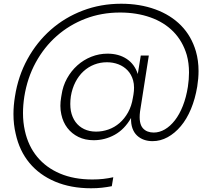

<svg xmlns="http://www.w3.org/2000/svg" viewBox="-20 -769 1158 1027"><path d="M467 238Q359 238 275 202.5Q191 167 137.5 102.5Q84 38 64 -53Q52 -103 52 -159Q52 -204 60 -253Q77 -362 127 -453Q177 -544 252 -610Q327 -676 423 -712.5Q519 -749 628 -749Q728 -749 810.5 -719Q893 -689 948.5 -632.5Q1004 -576 1028 -494Q1042 -445 1042 -389Q1042 -350 1035 -306Q1024 -240 1001.5 -186Q979 -132 947 -94Q915 -56 876.5 -35Q838 -14 796 -14Q771 -14 750 -21.5Q729 -29 713 -44Q697 -59 688.5 -82.5Q680 -106 681 -138Q646 -77 593.5 -48Q541 -19 481 -19Q435 -19 399.5 -36.5Q364 -54 340.5 -84.5Q317 -115 308 -157Q303 -179 303 -203Q303 -225 307 -248L309 -260Q316 -309 338.5 -349.5Q361 -390 394 -419.5Q427 -449 468.5 -465.5Q510 -482 555 -482Q615 -482 657.5 -454Q700 -426 717 -373L733 -472H776L729 -172Q727 -156 727 -142Q727 -129 729 -118Q733 -96 744 -83.5Q755 -71 770 -65.5Q785 -60 802 -60Q833 -60 862 -77Q891 -94 915.5 -125.5Q940 -157 958 -202.5Q976 -248 985 -305Q991 -345 991 -381Q991 -432 979 -475Q957 -549 907.5 -599.5Q858 -650 784.5 -676Q711 -702 622 -702Q523 -702 437 -669Q351 -636 283.5 -576.5Q216 -517 171 -434.5Q126 -352 110 -252Q103 -206 103 -164Q103 -115 113 -70Q131 12 179 70Q227 128 301.5 159.5Q376 191 474 191Q505 191 532 188Q559 185 586 179L578 227Q552 232 525.5 235Q499 238 467 238ZM494 -65Q528 -65 560.5 -76.5Q593 -88 619.5 -111Q646 -134 665 -168Q684 -202 691 -247L694 -264Q697 -283 697 -300Q697 -321 692 -339Q683 -371 662.5 -392.5Q642 -414 613.5 -425Q585 -436 552 -436Q516 -436 484 -423.5Q452 -411 426.5 -387.5Q401 -364 383.5 -330Q366 -296 359 -254Q356 -233 356 -213Q356 -194 359 -176Q366 -141 384 -116.5Q402 -92 430 -78.5Q458 -65 494 -65Z"/></svg>

Font: Sora ExtraLight
Style: Italic
Weight: 200
Designer: Jonathan Barnbrook, Juli√°n Moncada
Version: Version 1.000